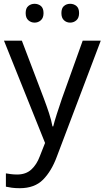

<svg xmlns="http://www.w3.org/2000/svg" viewBox="-20 -750 550 1010"><path d="M1 -536H95L211 -231Q226 -191 238 -154.5Q250 -118 256 -85H260Q266 -110 279 -150.5Q292 -191 306 -232L415 -536H510L279 74Q251 150 206.5 195Q162 240 84 240Q60 240 42 237.5Q24 235 11 232V162Q22 164 37.5 166Q53 168 70 168Q116 168 144.5 142Q173 116 189 73L217 2ZM115 -681Q115 -707 129 -718.5Q143 -730 162 -730Q181 -730 195 -718.5Q209 -707 209 -681Q209 -656 195 -643.5Q181 -631 162 -631Q143 -631 129 -643.5Q115 -656 115 -681ZM303 -681Q303 -707 316.5 -718.5Q330 -730 349 -730Q368 -730 382 -718.5Q396 -707 396 -681Q396 -656 382 -643.5Q368 -631 349 -631Q330 -631 316.5 -643.5Q303 -656 303 -681Z"/></svg>

Font: Noto Sans Vithkuqi
Style: Regular
Weight: 400
Version: Version 1.001